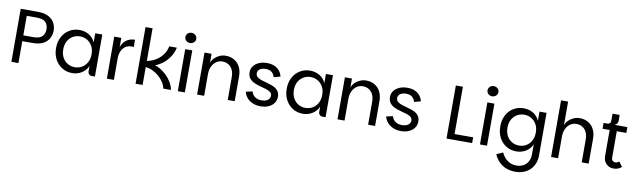

<svg xmlns="http://www.w3.org/2000/svg" viewBox="-52 -1487 8182 2470"><g transform="rotate(10 4039.0 -251.5)"><path d="M78 0V-693H303Q385 -693 438.5 -665.5Q492 -638 518 -592Q544 -546 544 -489Q544 -436 519.5 -389.5Q495 -343 442.5 -314.5Q390 -286 303 -286H170V0ZM170 -362H303Q381 -362 415.5 -396.5Q450 -431 450 -489Q450 -550 415.5 -583.5Q381 -617 303 -617H170Z M870 7Q799 7 740.5 -28.5Q682 -64 647.5 -127.5Q613 -191 613 -275Q613 -359 647.5 -422.5Q682 -486 740.5 -521Q799 -556 870 -556Q943 -556 998 -521.5Q1053 -487 1077 -428V-549H1169V0H1131Q1106 0 1091.5 -15Q1077 -30 1077 -54V-122Q1052 -63 996.5 -28Q941 7 870 7ZM892 -73Q942 -73 984 -97Q1026 -121 1051.5 -166.5Q1077 -212 1077 -275Q1077 -339 1051.5 -383.5Q1026 -428 984 -452Q942 -476 892 -476Q842 -476 800 -452Q758 -428 732.5 -383.5Q707 -339 707 -275Q707 -212 732.5 -166.5Q758 -121 800 -97Q842 -73 892 -73Z M1325 0V-549H1417V0ZM1384 -281 1417 -427Q1436 -488 1483 -522Q1530 -556 1595 -556V-460Q1587 -462 1579.5 -462.5Q1572 -463 1565 -463Q1522 -463 1488.5 -440.5Q1455 -418 1436 -377.5Q1417 -337 1417 -281Z M1700 0V-740H1792V-314Q1853 -325 1905 -356Q1957 -387 1993.5 -435.5Q2030 -484 2044 -549H2143Q2128 -480 2090.5 -425Q2053 -370 2004.5 -332.5Q1956 -295 1906 -277Q1942 -268 1982.5 -242.5Q2023 -217 2061 -180Q2099 -143 2126 -97Q2153 -51 2162 0H2063Q2053 -45 2026.5 -85Q2000 -125 1962.5 -157Q1925 -189 1881 -209Q1837 -229 1792 -233V0Z M2252 0V-549H2344V0ZM2298 -637Q2269 -637 2248 -656Q2227 -675 2227 -703Q2227 -732 2247.5 -751Q2268 -770 2298 -770Q2327 -770 2348 -751Q2369 -732 2369 -703Q2369 -675 2348 -656Q2327 -637 2298 -637Z M2504 0V-549H2596V-432Q2608 -466 2635.5 -494Q2663 -522 2701 -539Q2739 -556 2782 -556Q2847 -556 2895 -527Q2943 -498 2969 -446Q2995 -394 2995 -323V0H2904V-300Q2904 -383 2862 -429.5Q2820 -476 2752 -476Q2708 -476 2672.5 -451.5Q2637 -427 2616.5 -384Q2596 -341 2596 -285V0Z M3333 7Q3273 7 3227 -13.5Q3181 -34 3152.5 -68.5Q3124 -103 3114 -145L3200 -164Q3210 -123 3244 -97Q3278 -71 3331 -71Q3386 -71 3414.5 -93.5Q3443 -116 3443 -150Q3443 -180 3419.5 -197Q3396 -214 3359 -225Q3322 -236 3280.5 -247Q3239 -258 3202 -275.5Q3165 -293 3142 -323Q3119 -353 3119 -403Q3119 -446 3144 -480.5Q3169 -515 3214.5 -535.5Q3260 -556 3321 -556Q3378 -556 3419 -537.5Q3460 -519 3485.5 -487Q3511 -455 3520 -414L3435 -391Q3426 -428 3398 -453Q3370 -478 3318 -478Q3267 -478 3239.5 -457Q3212 -436 3212 -404Q3212 -372 3235 -354Q3258 -336 3294.5 -324.5Q3331 -313 3372.5 -302Q3414 -291 3450.5 -274.5Q3487 -258 3510 -228.5Q3533 -199 3533 -150Q3533 -107 3508.5 -71Q3484 -35 3439 -14Q3394 7 3333 7Z M3883 7Q3812 7 3753.5 -28.5Q3695 -64 3660.5 -127.5Q3626 -191 3626 -275Q3626 -359 3660.5 -422.5Q3695 -486 3753.5 -521Q3812 -556 3883 -556Q3956 -556 4011 -521.5Q4066 -487 4090 -428V-549H4182V0H4144Q4119 0 4104.5 -15Q4090 -30 4090 -54V-122Q4065 -63 4009.5 -28Q3954 7 3883 7ZM3905 -73Q3955 -73 3997 -97Q4039 -121 4064.5 -166.5Q4090 -212 4090 -275Q4090 -339 4064.5 -383.5Q4039 -428 3997 -452Q3955 -476 3905 -476Q3855 -476 3813 -452Q3771 -428 3745.5 -383.5Q3720 -339 3720 -275Q3720 -212 3745.5 -166.5Q3771 -121 3813 -97Q3855 -73 3905 -73Z M4338 0V-549H4430V-432Q4442 -466 4469.5 -494Q4497 -522 4535 -539Q4573 -556 4616 -556Q4681 -556 4729 -527Q4777 -498 4803 -446Q4829 -394 4829 -323V0H4738V-300Q4738 -383 4696 -429.5Q4654 -476 4586 -476Q4542 -476 4506.5 -451.5Q4471 -427 4450.5 -384Q4430 -341 4430 -285V0Z M5167 7Q5107 7 5061 -13.5Q5015 -34 4986.5 -68.5Q4958 -103 4948 -145L5034 -164Q5044 -123 5078 -97Q5112 -71 5165 -71Q5220 -71 5248.5 -93.5Q5277 -116 5277 -150Q5277 -180 5253.5 -197Q5230 -214 5193 -225Q5156 -236 5114.5 -247Q5073 -258 5036 -275.5Q4999 -293 4976 -323Q4953 -353 4953 -403Q4953 -446 4978 -480.5Q5003 -515 5048.5 -535.5Q5094 -556 5155 -556Q5212 -556 5253 -537.5Q5294 -519 5319.5 -487Q5345 -455 5354 -414L5269 -391Q5260 -428 5232 -453Q5204 -478 5152 -478Q5101 -478 5073.5 -457Q5046 -436 5046 -404Q5046 -372 5069 -354Q5092 -336 5128.5 -324.5Q5165 -313 5206.5 -302Q5248 -291 5284.5 -274.5Q5321 -258 5344 -228.5Q5367 -199 5367 -150Q5367 -107 5342.5 -71Q5318 -35 5273 -14Q5228 7 5167 7Z M5854 -693V-75H6097V0H5762V-693Z M6199 0V-549H6291V0ZM6245 -637Q6216 -637 6195 -656Q6174 -675 6174 -703Q6174 -732 6194.5 -751Q6215 -770 6245 -770Q6274 -770 6295 -751Q6316 -732 6316 -703Q6316 -675 6295 -656Q6274 -637 6245 -637Z M6706 267Q6637 267 6582.5 244.5Q6528 222 6489 181Q6450 140 6428 87L6511 50Q6539 112 6589.5 149Q6640 186 6706 186Q6757 186 6796 165Q6835 144 6857.5 104.5Q6880 65 6880 9V-122Q6856 -63 6800 -28Q6744 7 6673 7Q6600 7 6541.5 -28.5Q6483 -64 6449.5 -127.5Q6416 -191 6416 -275Q6416 -359 6449.5 -422.5Q6483 -486 6541.5 -521Q6600 -556 6673 -556Q6746 -556 6801 -521.5Q6856 -487 6880 -428V-549H6972V8Q6972 64 6953.5 111.5Q6935 159 6900.5 193.5Q6866 228 6816.5 247.5Q6767 267 6706 267ZM6695 -73Q6745 -73 6787 -97Q6829 -121 6854.5 -166.5Q6880 -212 6880 -275Q6880 -339 6854.5 -383.5Q6829 -428 6787 -452Q6745 -476 6695 -476Q6645 -476 6603 -452Q6561 -428 6535.5 -383.5Q6510 -339 6510 -275Q6510 -212 6535.5 -166.5Q6561 -121 6603 -97Q6645 -73 6695 -73Z M7128 0V-740H7220V-432Q7232 -466 7259.5 -494Q7287 -522 7325 -539Q7363 -556 7406 -556Q7471 -556 7519 -527Q7567 -498 7593 -446Q7619 -394 7619 -323V0H7528V-300Q7528 -383 7486 -429.5Q7444 -476 7376 -476Q7332 -476 7296.5 -451.5Q7261 -427 7240.5 -384Q7220 -341 7220 -285V0Z M7944 7Q7887 7 7848.5 -31.5Q7810 -70 7810 -133V-473H7717V-549H8028V-473H7903V-129Q7903 -103 7917.5 -89Q7932 -75 7952 -75Q7967 -75 7979.5 -80.5Q7992 -86 8003 -95L8048 -32Q8027 -13 8001 -3Q7975 7 7944 7ZM7766 -509V-549Q7787 -549 7798.5 -560.5Q7810 -572 7810 -594V-686H7903V-610Q7903 -596 7897.5 -583Q7892 -570 7881 -561Q7870 -552 7855 -549Z"/></g></svg>

Font: Parkinsans Light
Style: Regular
Weight: 400
Version: Version 1.000